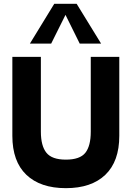

<svg xmlns="http://www.w3.org/2000/svg" viewBox="-20 -979 692 1009"><path d="M382.8 -959 511.2 -750H398.9L324.2 -900.9L249 -750H137.2L265.1 -959ZM457 -680.2H606.9V-265.1Q606.9 -130.9 533.7 -60.5Q460.4 9.8 326.2 9.8Q191.9 9.8 118.4 -60.5Q44.9 -130.9 44.9 -265.1V-680.2H194.8V-287.1Q194.8 -212.4 223.9 -176.3Q252.9 -140.1 326.2 -140.1Q399.9 -140.1 428.5 -176Q457 -211.9 457 -287.1Z"/></svg>

Font: Glacial Indifference
Style: Bold
Weight: 700
Version: Version 1.001